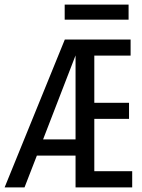

<svg xmlns="http://www.w3.org/2000/svg" viewBox="-41 -809 611 829"><path d="M529.8 0H285.2V-137.2H118.2L64.9 0H-21L238.8 -638.2H522.9V-568.8H366.2V-365.2H516.1V-295.9H366.2V-69.8H529.8ZM285.2 -207V-569.8L145 -207ZM514.2 -724.1H238.3V-789.1H514.2ZM101.1 -638.2Z"/></svg>

Font: Code New Roman
Style: Regular
Weight: 400
Monospace: yes
Designer: Sam Radian
Foundry: Code New Roman
Version: Version 2.00 November 29, 2014